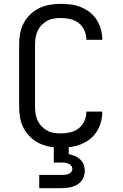

<svg xmlns="http://www.w3.org/2000/svg" viewBox="-20 -763 640 1003"><path d="M297 8Q268 8 239.5 3Q211 -2 185 -14.5Q159 -27 138 -47.5Q117 -68 103.5 -93.5Q90 -119 85 -147.5Q80 -176 80 -205V-530Q80 -559 85 -587.5Q90 -616 103.5 -641.5Q117 -667 138 -687.5Q159 -708 185 -720.5Q211 -733 239.5 -738Q268 -743 297 -743Q324 -743 350.5 -739.5Q377 -736 402 -726Q427 -716 448.5 -699.5Q470 -683 484.5 -660.5Q499 -638 506.5 -612Q514 -586 514 -559V-555H431V-558Q431 -582 420.5 -605Q410 -628 390.5 -643Q371 -658 346.5 -663.5Q322 -669 297 -669Q279 -669 260.5 -666Q242 -663 226 -654Q210 -645 197 -631.5Q184 -618 176.5 -601.5Q169 -585 166 -567Q163 -549 163 -530V-205Q163 -186 166 -168Q169 -150 176.5 -133.5Q184 -117 197 -103.5Q210 -90 226 -81Q242 -72 260.5 -69Q279 -66 297 -66Q322 -66 346.5 -71.5Q371 -77 390.5 -92Q410 -107 420.5 -130Q431 -153 431 -177V-180H514V-176Q514 -149 506.5 -123Q499 -97 484.5 -74.5Q470 -52 448.5 -35.5Q427 -19 402 -9Q377 1 350.5 4.5Q324 8 297 8ZM185 220V151H300Q309 151 318.5 150Q328 149 336.5 146Q345 143 351.5 136Q358 129 358 120Q358 110 352 102.5Q346 95 337 91.5Q328 88 318.5 87Q309 86 300 86H261V-66H339V42Q355 45 370.5 51.5Q386 58 398.5 69.5Q411 81 417 97Q423 113 423 130Q423 144 418.5 158Q414 172 405 183Q396 194 383.5 201.5Q371 209 357 213Q343 217 328.5 218.5Q314 220 300 220Z"/></svg>

Font: R Plex Mono
Style: Regular
Weight: 400
Monospace: yes
Designer: Belleve Invis
Foundry: Belleve Invis
Version: Version 31.8.0